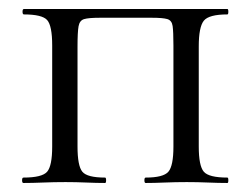

<svg xmlns="http://www.w3.org/2000/svg" viewBox="-20 -406 556 426"><path d="M484.6 -12Q486.6 -12 486.6 -6Q486.6 0 484.6 0Q465.2 0 441.7 -1Q418.2 -2 394.4 -2Q369.4 -2 345.4 -1Q321.4 0 303.2 0Q300.4 0 300.4 -6Q300.4 -12 303.2 -12Q342.4 -12 353.6 -25Q364.8 -38 364.8 -81V-305Q364.8 -335.9 363 -348.3Q361.2 -360.8 351.1 -363.7Q341 -366.6 317.2 -366.6H201.4Q176.7 -366.6 166.6 -363.6Q156.6 -360.6 154.3 -347.7Q152 -334.8 152 -303V-81Q152 -38 162.7 -25Q173.3 -12 213.2 -12Q215.4 -12 215.4 -6Q215.4 0 213.2 0Q194.4 0 171.4 -1Q148.4 -2 125.4 -2Q99.7 -2 75.6 -1Q51.5 0 32 0Q29 0 29 -6Q29 -12 32 -12Q73.4 -12 84.6 -25Q95.8 -38 95.8 -81V-305Q95.8 -349 84.6 -361.5Q73.4 -374 33 -374Q30 -374 30 -380Q30 -386 33 -386H484.6Q486.6 -386 486.6 -380Q486.6 -374 484.6 -374Q443.4 -374 432.2 -360Q421 -346 421 -303V-81Q421 -38 432.2 -25Q443.4 -12 484.6 -12Z"/></svg>

Font: Cormorant Garamond Light
Style: Regular
Weight: 300
Designer: Christian Thalmann (Catharsis Fonts)
Foundry: Catharsis Fonts
Version: Version 4.001